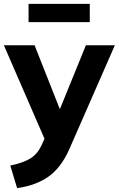

<svg xmlns="http://www.w3.org/2000/svg" viewBox="-30 -740 611 988"><path d="M561 -507 327 27Q284 124 218.5 169.5Q153 215 58 228L23 112Q93 97 128.5 74Q164 51 184 7L199 -26L-10 -507H148L278 -178L412 -507ZM117 -626V-720H432V-626Z"/></svg>

Font: Muli ExtraBold
Style: Regular
Weight: 800
Designer: Vernon Adams
Foundry: Vernon Adams
Version: Version 2.000